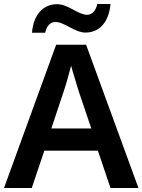

<svg xmlns="http://www.w3.org/2000/svg" viewBox="-20 -941 713 961"><path d="M140 -777H206C214 -813 233 -831 257 -831C303 -831 354 -778 408 -778C474 -778 525 -826 533 -921H467C459 -885 440 -867 416 -867C371 -867 321 -920 266 -920C199 -920 148 -872 140 -777ZM533 0H673L411 -717H261L0 0H139L202 -187H470ZM375 -481 437 -298H237L298 -481C306 -503 326 -572 336 -612C345 -577 367 -508 375 -481Z"/></svg>

Font: Noto Sans Balinese SemiBold
Style: Regular
Weight: 600
Designer: Aditya Bayu, David Williams
Foundry: David Williams
Version: Version 2.005